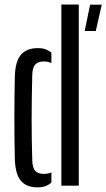

<svg xmlns="http://www.w3.org/2000/svg" viewBox="-20 -820 470 848"><path d="M251 0V-800H328V0ZM45.5 -118Q43.5 -199 43.5 -296Q43.5 -393 45.5 -482.5Q47.5 -549.5 72.8 -578.5Q98 -607.5 147 -607.5Q167.5 -607.5 181.5 -602.2Q195.5 -597 207 -587.5V-541.5Q191.5 -548.5 173 -548.5Q147 -548.5 135 -534.2Q123 -520 122.5 -488Q117 -287 122.5 -112.5Q123 -80.5 134.8 -66.2Q146.5 -52 173 -52Q191 -52 207 -58.5V-13.5Q195.5 -3.5 180.8 2Q166 7.5 145.5 7.5Q96.5 7.5 72 -21.8Q47.5 -51 45.5 -118ZM354 -683 378 -799.5H429.5L403 -683Z"/></svg>

Font: Big Shoulders Stencil Display Medium
Style: Regular
Weight: 500
Designer: Patric King
Foundry: XO Type Co
Version: Version 1.000